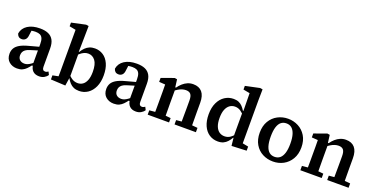

<svg xmlns="http://www.w3.org/2000/svg" viewBox="-25 -1459 4300 2204"><g transform="rotate(20 2125.5 -357.0)"><path d="M178 15Q120 15 80.5 -19Q41 -53 41 -116Q41 -153 57.5 -182.5Q74 -212 113 -235Q152 -258 218 -275Q246 -283 273 -290Q300 -297 327 -304.5Q354 -312 381 -318V-276Q348 -266 314.5 -255.5Q281 -245 248 -235Q214 -225 195 -210.5Q176 -196 168.5 -178.5Q161 -161 161 -140Q161 -105 182.5 -85.5Q204 -66 240 -66Q260 -66 278 -73.5Q296 -81 316 -95Q336 -109 363 -131L369 -76H329Q310 -51 290 -30.5Q270 -10 243.5 2.5Q217 15 178 15ZM447 13Q398 13 370 -14.5Q342 -42 338 -94L335 -96V-339Q335 -383 324.5 -408Q314 -433 292.5 -443.5Q271 -454 238 -454Q214 -454 191.5 -450Q169 -446 145 -437L192 -480L181 -396Q178 -356 160 -338Q142 -320 116 -320Q89 -320 74.5 -333.5Q60 -347 55 -368Q66 -433 123.5 -470.5Q181 -508 274 -508Q334 -508 375 -490Q416 -472 437.5 -433Q459 -394 459 -330V-108Q459 -84 468 -73Q477 -62 494 -62Q505 -62 514.5 -66Q524 -70 532 -76L550 -40Q534 -16 508 -1.5Q482 13 447 13Z M589 0V-50L659 -64Q660 -89 660 -115Q660 -141 660 -166.5Q660 -192 660 -215V-632L582 -647V-692L754 -729L786 -724L784 -592L781 -407L785 -400V-91L783 -90L768 9ZM936 14Q898 14 870 2Q842 -10 821 -33Q800 -56 782 -88H744L748 -155Q784 -110 817 -87.5Q850 -65 890 -65Q925 -65 952 -84Q979 -103 995 -143Q1011 -183 1011 -245Q1011 -339 977.5 -382.5Q944 -426 892 -426Q866 -426 842.5 -415.5Q819 -405 795.5 -385Q772 -365 747 -336L742 -407H785Q805 -439 827.5 -461.5Q850 -484 878.5 -496Q907 -508 944 -508Q1000 -508 1045.5 -478.5Q1091 -449 1117 -391Q1143 -333 1143 -250Q1143 -168 1115.5 -108.5Q1088 -49 1041 -17.5Q994 14 936 14Z M1360 15Q1302 15 1262.5 -19Q1223 -53 1223 -116Q1223 -153 1239.5 -182.5Q1256 -212 1295 -235Q1334 -258 1400 -275Q1428 -283 1455 -290Q1482 -297 1509 -304.5Q1536 -312 1563 -318V-276Q1530 -266 1496.5 -255.5Q1463 -245 1430 -235Q1396 -225 1377 -210.5Q1358 -196 1350.5 -178.5Q1343 -161 1343 -140Q1343 -105 1364.5 -85.5Q1386 -66 1422 -66Q1442 -66 1460 -73.5Q1478 -81 1498 -95Q1518 -109 1545 -131L1551 -76H1511Q1492 -51 1472 -30.5Q1452 -10 1425.5 2.5Q1399 15 1360 15ZM1629 13Q1580 13 1552 -14.5Q1524 -42 1520 -94L1517 -96V-339Q1517 -383 1506.5 -408Q1496 -433 1474.5 -443.5Q1453 -454 1420 -454Q1396 -454 1373.5 -450Q1351 -446 1327 -437L1374 -480L1363 -396Q1360 -356 1342 -338Q1324 -320 1298 -320Q1271 -320 1256.5 -333.5Q1242 -347 1237 -368Q1248 -433 1305.5 -470.5Q1363 -508 1456 -508Q1516 -508 1557 -490Q1598 -472 1619.5 -433Q1641 -394 1641 -330V-108Q1641 -84 1650 -73Q1659 -62 1676 -62Q1687 -62 1696.5 -66Q1706 -70 1714 -76L1732 -40Q1716 -16 1690 -1.5Q1664 13 1629 13Z M1771 0V-53L1879 -63H1931L2032 -53V0ZM1841 0Q1841 -30 1841.5 -67Q1842 -104 1842 -143Q1842 -182 1842 -215V-269Q1842 -294 1842 -314.5Q1842 -335 1841.5 -354.5Q1841 -374 1841 -394L1766 -399V-447L1919 -502L1949 -497L1963 -389L1968 -388V-215Q1968 -182 1968.5 -143Q1969 -104 1969 -67Q1969 -30 1970 0ZM2099 0V-53L2202 -63H2254L2360 -53V0ZM2164 0Q2165 -30 2165 -67Q2165 -104 2165.5 -142.5Q2166 -181 2166 -215V-315Q2166 -370 2147.5 -392.5Q2129 -415 2089 -415Q2066 -415 2042.5 -407.5Q2019 -400 1995 -385.5Q1971 -371 1946 -350L1942 -403H1970Q1992 -434 2018.5 -457.5Q2045 -481 2076.5 -494.5Q2108 -508 2145 -508Q2216 -508 2253.5 -464.5Q2291 -421 2291 -334V-215Q2291 -181 2291.5 -142.5Q2292 -104 2292 -67Q2292 -30 2293 0Z M2630 14Q2572 14 2525.5 -16.5Q2479 -47 2453 -105Q2427 -163 2427 -244Q2427 -327 2455 -386Q2483 -445 2531 -476.5Q2579 -508 2638 -508Q2675 -508 2701 -496.5Q2727 -485 2746.5 -464.5Q2766 -444 2783 -416H2822L2817 -348Q2782 -389 2751.5 -409.5Q2721 -430 2683 -430Q2648 -430 2620 -410.5Q2592 -391 2575.5 -351Q2559 -311 2559 -247Q2559 -186 2575 -146Q2591 -106 2619 -87Q2647 -68 2683 -68Q2723 -68 2754 -90.5Q2785 -113 2817 -155L2822 -87H2784Q2767 -58 2746.5 -35Q2726 -12 2698 1Q2670 14 2630 14ZM2798 8 2787 -95 2784 -97V-400L2789 -406L2786 -632L2706 -647V-692L2880 -729L2911 -724L2909 -592V-64L2980 -50V0Z M3304 14Q3235 14 3177 -16Q3119 -46 3084.5 -104.5Q3050 -163 3050 -246Q3050 -330 3085 -388.5Q3120 -447 3178 -477.5Q3236 -508 3304 -508Q3371 -508 3429 -478Q3487 -448 3522.5 -390Q3558 -332 3558 -249Q3558 -166 3523 -107Q3488 -48 3430.5 -17Q3373 14 3304 14ZM3304 -43Q3342 -43 3368.5 -64.5Q3395 -86 3409.5 -131Q3424 -176 3424 -246Q3424 -316 3409.5 -361.5Q3395 -407 3368.5 -429Q3342 -451 3304 -451Q3265 -451 3238.5 -429.5Q3212 -408 3198 -363Q3184 -318 3184 -248Q3184 -177 3198 -132Q3212 -87 3238.5 -65Q3265 -43 3304 -43Z M3636 0V-53L3744 -63H3796L3897 -53V0ZM3706 0Q3706 -30 3706.5 -67Q3707 -104 3707 -143Q3707 -182 3707 -215V-269Q3707 -294 3707 -314.5Q3707 -335 3706.5 -354.5Q3706 -374 3706 -394L3631 -399V-447L3784 -502L3814 -497L3828 -389L3833 -388V-215Q3833 -182 3833.5 -143Q3834 -104 3834 -67Q3834 -30 3835 0ZM3964 0V-53L4067 -63H4119L4225 -53V0ZM4029 0Q4030 -30 4030 -67Q4030 -104 4030.5 -142.5Q4031 -181 4031 -215V-315Q4031 -370 4012.5 -392.5Q3994 -415 3954 -415Q3931 -415 3907.5 -407.5Q3884 -400 3860 -385.5Q3836 -371 3811 -350L3807 -403H3835Q3857 -434 3883.5 -457.5Q3910 -481 3941.5 -494.5Q3973 -508 4010 -508Q4081 -508 4118.5 -464.5Q4156 -421 4156 -334V-215Q4156 -181 4156.5 -142.5Q4157 -104 4157 -67Q4157 -30 4158 0Z"/></g></svg>

Font: Source Serif 4 SemiBold
Style: Regular
Weight: 600
Designer: Frank Grießhammer
Foundry: Adobe Systems Incorporated
Version: Version 4.004;hotconv 1.0.116;makeotfexe 2.5.65601